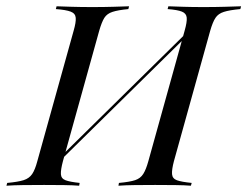

<svg xmlns="http://www.w3.org/2000/svg" viewBox="-39 -591 787 611"><path d="M337.9 0 339.5 -8.9Q374.2 -12.1 391.1 -17.7Q408.1 -23.4 416.9 -37.5Q425.8 -51.6 433.1 -78.2L548.4 -492.7Q556.5 -521 555.2 -534.7Q554 -548.4 539.9 -554Q525.8 -559.7 494.4 -562.1L496.8 -571Q516.1 -570.2 544.8 -569.4Q573.4 -568.5 608.1 -568.5Q645.2 -568.5 675.8 -569.4Q706.5 -570.2 728.2 -571L725.8 -562.1Q691.1 -558.9 673.4 -553.2Q655.6 -547.6 646.8 -534.3Q637.9 -521 629.8 -492.7L514.5 -78.2Q507.3 -50.8 508.5 -36.7Q509.7 -22.6 524.2 -17.3Q538.7 -12.1 571 -8.9L568.5 0Q549.2 -1.6 519.8 -2Q490.3 -2.4 454.8 -2.4Q418.5 -2.4 388.7 -2Q358.9 -1.6 337.9 0ZM-18.5 0 -16.1 -8.9Q18.5 -12.1 36.3 -17.7Q54 -23.4 63.3 -37.1Q72.6 -50.8 79.8 -78.2L195.2 -492.7Q203.2 -520.2 202 -534.3Q200.8 -548.4 185.9 -554Q171 -559.7 138.7 -562.1L141.1 -571Q160.5 -570.2 189.9 -569.4Q219.4 -568.5 254.8 -568.5Q291.1 -568.5 321 -569.4Q350.8 -570.2 371.8 -571L369.4 -562.1Q336.3 -558.9 319 -553.2Q301.6 -547.6 293.1 -534.3Q284.7 -521 276.6 -492.7L161.3 -78.2Q154 -50.8 154.8 -36.7Q155.6 -22.6 169.8 -17.3Q183.9 -12.1 214.5 -8.9L212.9 0Q193.5 -1.6 164.9 -2Q136.3 -2.4 101.6 -2.4Q64.5 -2.4 33.9 -2Q3.2 -1.6 -18.5 0ZM132.3 -59.7 133.1 -71.8 591.9 -523.4 591.1 -511.3Z"/></svg>

Font: Playfair 144pt
Style: Italic
Weight: 400
Italic angle: -15.6°
Designer: Claus Eggers Sørensen
Foundry: Claus Eggers Sørensen
Version: Version 2.001;gftools[0.9.30]